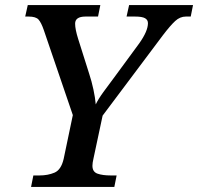

<svg xmlns="http://www.w3.org/2000/svg" viewBox="-20 -734 778 754"><path d="M102 0 111 -45H135Q168 -45 194 -56Q220 -67 230 -110L266 -282L152 -616Q142 -645 131.5 -657Q121 -669 92 -669H79L89 -714H374L365 -669H316Q275 -669 275 -641Q275 -630 278 -615Q281 -600 287 -581L330 -445Q340 -415 347 -382Q354 -349 356 -324Q366 -345 386 -372.5Q406 -400 433 -436L527 -564Q561 -612 561 -643Q561 -656 549.5 -662.5Q538 -669 510 -669H477L487 -714H738L729 -669H710Q687 -669 668 -651.5Q649 -634 620 -596L383 -280L347 -111Q343 -94 343 -83Q343 -59 363 -52Q383 -45 415 -45H438L429 0Z"/></svg>

Font: Noto Serif Medium
Style: Italic
Weight: 500
Italic angle: -12°
Designer: Monotype Design Team
Foundry: Monotype Imaging Inc.
Version: Version 2.014; ttfautohint (v1.8.4.7-5d5b)